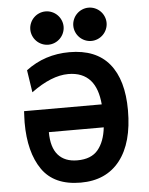

<svg xmlns="http://www.w3.org/2000/svg" viewBox="-61 -960 793 1021"><g transform="rotate(-5 336.0 -449.5)"><path d="M320.8 -107.4Q395 -107.4 431.2 -150.9Q467.3 -194.3 475.6 -270H182.6Q182.6 -188.5 218.3 -147.9Q253.9 -107.4 320.8 -107.4ZM328.6 12.2Q187 12.2 122.8 -80.3Q58.6 -172.9 58.6 -331.5Q58.6 -340.3 59.6 -361.8Q60.5 -383.3 61 -392.6H475.6Q468.3 -478 430.2 -521.5Q388.7 -568.8 312 -568.8Q222.7 -568.8 113.8 -488.8L95.7 -607.9Q196.3 -684.1 328.1 -684.1Q469.7 -684.1 540.8 -597.9Q611.8 -511.7 611.8 -349.6Q611.8 -175.8 538.1 -81.8Q464.4 12.2 328.6 12.2ZM220.7 -733.4Q203.1 -733.4 186.8 -740.2Q170.4 -747.1 158 -759.5Q145.5 -772 138.7 -788.3Q131.8 -804.7 131.8 -822.3Q131.8 -839.8 138.7 -856.2Q145.5 -872.6 158 -885Q170.4 -897.5 186.8 -904.3Q203.1 -911.1 220.7 -911.1Q238.3 -911.1 254.6 -904.3Q271 -897.5 283.4 -885Q295.9 -872.6 302.7 -856.2Q309.6 -839.8 309.6 -822.3Q309.6 -804.7 302.7 -788.3Q295.9 -772 283.4 -759.5Q271 -747.1 254.6 -740.2Q238.3 -733.4 220.7 -733.4ZM450.2 -733.4Q432.6 -733.4 416.3 -740.2Q399.9 -747.1 387.5 -759.5Q375 -772 368.2 -788.3Q361.3 -804.7 361.3 -822.3Q361.3 -839.8 368.2 -856.2Q375 -872.6 387.5 -885Q399.9 -897.5 416.3 -904.3Q432.6 -911.1 450.2 -911.1Q467.8 -911.1 484.1 -904.3Q500.5 -897.5 512.9 -885Q525.4 -872.6 532.2 -856.2Q539.1 -839.8 539.1 -822.3Q539.1 -804.7 532.2 -788.3Q525.4 -772 512.9 -759.5Q500.5 -747.1 484.1 -740.2Q467.8 -733.4 450.2 -733.4Z"/></g></svg>

Font: Cadman
Style: Bold
Weight: 700
Designer: Paul James MIller
Foundry: High-Logic / Made with FontCreator
Version: Version 2.114;March 28, 2021;FontCreator 13.0.0.2683 64-bit